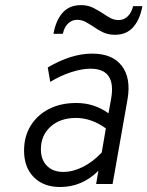

<svg xmlns="http://www.w3.org/2000/svg" viewBox="-20 -738 591 770"><path d="M221 12Q154.5 12 115.5 -27.5Q76.5 -67 76.5 -134Q76.5 -190.5 102.8 -233.5Q129 -276.5 176.2 -300.8Q223.5 -325 285.5 -325Q358.5 -325 415 -283.5L425 -338Q448.5 -462.5 343 -462.5Q308.5 -462.5 265.2 -448.5Q222 -434.5 181.5 -409.5L171.5 -467.5Q266 -523 349.5 -523Q430.5 -523 468.2 -474.2Q506 -425.5 491.5 -340L431.5 0H365.5L374.5 -53Q309 12 221 12ZM233.5 -48.5Q272.5 -48.5 312.8 -68.8Q353 -89 388 -126.5L404.5 -223Q347 -265 284.5 -265Q221.5 -265 182.8 -230Q144 -195 144 -139.5Q144 -97.5 168.2 -73Q192.5 -48.5 233.5 -48.5ZM441 -598.5Q413 -598.5 391.5 -609.2Q370 -620 354 -631.5Q339.5 -641 323.8 -649.8Q308 -658.5 289 -658.5Q269 -658.5 253.5 -644.2Q238 -630 232 -602.5H194.5Q203.5 -655 230.5 -686.2Q257.5 -717.5 305 -717.5Q333 -717.5 354.2 -706.5Q375.5 -695.5 393 -684Q406.5 -674.5 422.2 -666Q438 -657.5 456 -657.5Q476 -657.5 491.5 -671.8Q507 -686 514 -713.5H551Q542 -661.5 515 -630Q488 -598.5 441 -598.5Z"/></svg>

Font: Overpass Light
Style: Italic
Weight: 300
Italic angle: -10°
Designer: Delve Withrington, Dave Bailey, Thomas Jockin
Foundry: Delve Fonts LLC
Version: Version 4.000; ttfautohint (v1.8.3)